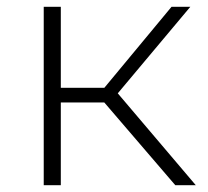

<svg xmlns="http://www.w3.org/2000/svg" viewBox="-20 -542 608 562"><path d="M493 0 269 -261 311 -285 553 0ZM108 0V-522H158V0ZM142 -242V-285H306V-242ZM314 -256 268 -264 482 -522H537Z"/></svg>

Font: MOST Montserrat Light
Style: Regular
Weight: 300
Designer: Julieta Ulanovsky
Foundry: Julieta Ulanovsky
Version: Version 8.000;March 11, 2024;FontCreator 15.0.0.2926 64-bit